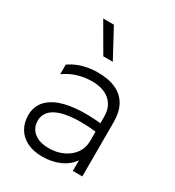

<svg xmlns="http://www.w3.org/2000/svg" viewBox="-184 -859 892 981"><g transform="rotate(30 262.0 -368.5)"><path d="M216.5 15Q164 15 126.5 -3.8Q89 -22.5 69.2 -56.2Q49.5 -90 49.5 -135Q49.5 -172 68.8 -203.2Q88 -234.5 130.5 -255.5Q173 -276.5 242.5 -283.5Q312 -290.5 412.5 -279L415.5 -229Q327 -240 267.2 -236.2Q207.5 -232.5 172 -218.2Q136.5 -204 121 -182.2Q105.5 -160.5 105.5 -135Q105.5 -90 137 -64.5Q168.5 -39 224.5 -39Q271.5 -39 308.8 -56.8Q346 -74.5 367.8 -105.2Q389.5 -136 389.5 -175V-322Q389.5 -360.5 372.5 -388.2Q355.5 -416 323.8 -431Q292 -446 247.5 -446Q208 -446 167.5 -435Q127 -424 86.5 -396V-452.5Q127 -480 169 -490Q211 -500 248.5 -500Q314 -500 357.8 -479.5Q401.5 -459 423.5 -419.2Q445.5 -379.5 445.5 -322V0H389.5V-63Q363.5 -25 317.8 -5Q272 15 216.5 15ZM231.5 -585 134.5 -752H197.5L287.5 -585Z"/></g></svg>

Font: Geologica-Sharp
Style: Regular
Weight: 100
Designer: Sindre Bremnes, Frode Helland
Foundry: Monokrom Skriftforlag AS
Version: Version 1.010;gftools[0.9.28]